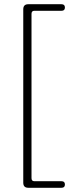

<svg xmlns="http://www.w3.org/2000/svg" viewBox="-20 -760 327 908"><path d="M129 -694.5V82.5Q129 97 142.5 97H271Q287 97 287 112.5Q287 128 271 128H113.5Q90 128 90 104V-716Q90 -740 113.5 -740H271Q287 -740 287 -724.5Q287 -709 271 -709H142.5Q129 -709 129 -694.5Z"/></svg>

Font: Fraunces 9pt SuperSoft Thin
Style: Regular
Weight: 100
Version: Version 1.000;[b76b70a41]